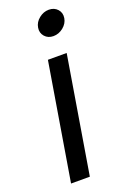

<svg xmlns="http://www.w3.org/2000/svg" viewBox="-146 -797 547 844"><g transform="rotate(-20 127.0 -375.5)"><path d="M32.2 0 122.6 -545.9H210.4L120.1 0ZM181.6 -635.3Q156.7 -635.3 141.6 -652.3Q126.5 -669.4 130.4 -693.4Q134.3 -717.8 155.3 -734.6Q176.3 -751.5 201.2 -751.5Q226.6 -751.5 241.7 -734.6Q256.8 -717.8 252.9 -693.4Q249 -669.4 228 -652.3Q207 -635.3 181.6 -635.3Z"/></g></svg>

Font: Adwaita Sans
Style: Italic
Weight: 400
Italic angle: -9.39999°
Designer: Rasmus Andersson
Foundry: rsms
Version: Version 4.001;git-9221beed3